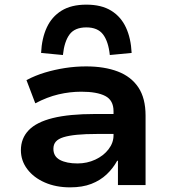

<svg xmlns="http://www.w3.org/2000/svg" viewBox="-20 -797 736 827"><path d="M282 10Q221 10 173 -11Q125 -32 97.5 -68.5Q70 -105 70 -150Q70 -201 103.5 -236Q137 -271 207.5 -288.5Q278 -306 390 -306H488V-220H398Q347 -220 311.5 -216.5Q276 -213 253.5 -206Q231 -199 220.5 -187Q210 -175 210 -156Q210 -123 238.5 -108Q267 -93 314 -93Q355 -93 390.5 -109.5Q426 -126 447.5 -154Q469 -182 469 -214V-318Q469 -365 433.5 -383.5Q398 -402 330 -402Q281 -402 232 -390.5Q183 -379 132 -352L94 -452Q132 -472 173.5 -484.5Q215 -497 260 -504Q305 -511 351 -511Q430 -511 487.5 -489Q545 -467 576 -420.5Q607 -374 607 -299V0H488V-104L485 -105Q467 -72 439.5 -46Q412 -20 373.5 -5Q335 10 282 10ZM251 -560 157 -569Q160 -632 181.5 -678.5Q203 -725 245 -751Q287 -777 352 -777Q417 -777 459 -751Q501 -725 522.5 -678.5Q544 -632 547 -569L453 -560Q447 -618 424 -648.5Q401 -679 352 -679Q302 -679 279.5 -648.5Q257 -618 251 -560Z"/></svg>

Font: Nunito Sans 7pt SemiExpanded
Style: Bold
Weight: 700
Width: 6
Designer: Vernon Adams
Foundry: Vernon Adams
Version: Version 3.101;gftools[0.9.27]